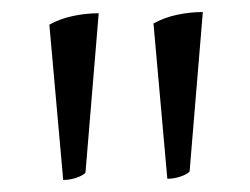

<svg xmlns="http://www.w3.org/2000/svg" viewBox="-20 -792 416 319"><path d="M62 -751Q80 -761 101.5 -765.5Q123 -770 144 -770L122 -505Q117 -500 106.5 -496.5Q96 -493 85 -493ZM235 -753Q253 -763 274.5 -767.5Q296 -772 317 -772L295 -507Q290 -502 279.5 -498.5Q269 -495 258 -495Z"/></svg>

Font: Gotu
Style: Regular
Weight: 400
Designer: Sarang Kulkarni & Kailash Malviya
Foundry: Ek Type
Version: Version 2.320;hotconv 1.0.109;makeotfexe 2.5.65596; ttfautoh